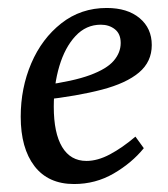

<svg xmlns="http://www.w3.org/2000/svg" viewBox="-20 -449 422 482"><path d="M248 -429Q300 -429 330.5 -403.5Q361 -378 361 -336Q361 -294 329 -267Q297 -240 236 -224Q175 -208 87 -198L90 -235Q164 -245 206 -260.5Q248 -276 265.5 -296.5Q283 -317 283 -341Q283 -364 268.5 -375.5Q254 -387 233 -387Q196 -387 169.5 -358.5Q143 -330 129 -283Q115 -236 115 -181Q115 -115 136 -80Q157 -45 197 -45Q225 -45 256 -61.5Q287 -78 320 -106L341 -77Q311 -40 265.5 -13.5Q220 13 166 13Q101 13 66.5 -32Q32 -77 32 -156Q32 -228 58.5 -290Q85 -352 134 -390.5Q183 -429 248 -429Z"/></svg>

Font: Yrsa
Style: Italic
Weight: 400
Italic angle: -7.10001°
Designer: Anna Giedrys (Yrsa+Rasa design), David Brezina (Yrsa art-direction, Rasa art-direction, design)
Foundry: Rosetta Type Foundry
Version: Version 2.004